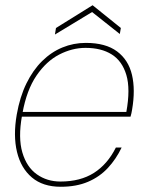

<svg xmlns="http://www.w3.org/2000/svg" viewBox="-20 -702 559 734"><path d="M212 12Q144 12 102 -23.5Q60 -59 45 -121Q30 -183 44 -264Q56 -332 81 -383Q106 -434 141 -468.5Q176 -503 218.5 -520.5Q261 -538 308 -538Q384 -538 427.5 -505.5Q471 -473 484.5 -416Q498 -359 485 -283Q484 -275 482.5 -269.5Q481 -264 479 -256H54L57 -274H463Q479 -362 463 -415.5Q447 -469 407 -494Q367 -519 307 -519Q256 -519 206.5 -493.5Q157 -468 119.5 -413Q82 -358 66 -270L64 -259Q49 -175 65.5 -119Q82 -63 121 -35.5Q160 -8 211 -8Q287 -8 339 -41Q391 -74 423 -138H445Q424 -94 392.5 -60Q361 -26 316.5 -7Q272 12 212 12ZM190 -570 194 -595 334 -682 442 -595 438 -572 332 -656Z"/></svg>

Font: DM Sans 9pt Thin
Style: Italic
Weight: 250
Italic angle: -10°
Version: Version 4.004;gftools[0.9.30]